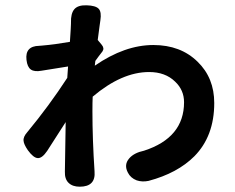

<svg xmlns="http://www.w3.org/2000/svg" viewBox="-20 -667 888 725"><path d="M281 38Q254 38 239 23.5Q224 9 225 -19Q226 -68 228 -206Q225 -202 219 -192Q177 -127 158 -97Q139 -69 122.5 -70Q106 -71 85 -100Q70 -122 69 -135Q67 -150 83 -168Q165 -267 234 -373L237 -416Q172 -406 137 -400Q110 -395 96.5 -404.5Q83 -414 80 -441Q74 -493 128 -494Q130 -494 134 -494.5Q138 -495 140 -495Q187 -499 244 -509Q245 -526 247 -556Q248 -572 248 -578Q248 -580 248 -581Q247 -616 260.5 -632Q274 -648 307 -647Q341 -646 352.5 -634Q364 -622 359 -590Q358 -583 356 -569Q351 -535 349 -516L364 -498Q375 -485 367 -473Q352 -454 340 -437L338 -419Q451 -497 559 -497Q662 -497 726 -434Q789 -373 789 -278Q789 -153 714 -77Q650 -13 541 16Q517 21 496 14Q473 5 463 -15Q447 -45 468 -69Q486 -90 524 -98Q675 -147 675 -281Q675 -327 641 -359Q604 -395 543 -395Q440 -395 330 -302Q329 -282 329 -247Q329 -141 337 -20Q342 38 281 38Z"/></svg>

Font: GenSenRounded TW B
Style: Regular
Weight: 700
Version: Version 1.501;PS 1;hotconv 16.6.51;makeotf.lib2.5.65220